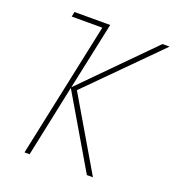

<svg xmlns="http://www.w3.org/2000/svg" viewBox="-130 -817 839 920"><g transform="rotate(20 289.0 -357.0)"><path d="M98 0 244 -689H88L93 -714H275L202 -370L542 -714H578L232 -366L447 0H416L201 -366L124 0Z"/></g></svg>

Font: Noto Sans UI SemiCondensed Thin
Style: Italic
Weight: 250
Width: 4
Italic angle: -12°
Designer: Monotype Design Team
Foundry: Monotype Imaging Inc.
Version: Version 1.901